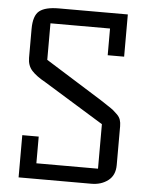

<svg xmlns="http://www.w3.org/2000/svg" viewBox="-53 -794 649 838"><g transform="rotate(5 271.0 -375.0)"><path d="M140 -522 388 -367Q398 -360 417.5 -347.5Q437 -335 445 -328.5Q453 -322 463.5 -311.5Q474 -301 478 -289Q482 -277 482 -261V-91Q482 -46 452 -23Q422 0 379 0H60V-185H132V-68H402V-263L140 -424Q100 -446 80 -468Q60 -490 60 -524V-650Q60 -709 86 -729.5Q112 -750 171 -750H473V-565H401V-682H140Z"/></g></svg>

Font: Kelly Slab
Style: Regular
Weight: 400
Designer: Denis Masharov
Foundry: Denis Masharov
Version: Version 1.001